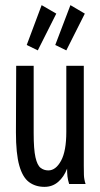

<svg xmlns="http://www.w3.org/2000/svg" viewBox="-20 -716 390 747"><path d="M153 11Q118 11 93 -7.5Q68 -26 55 -72Q42 -118 42 -201L43 -460H111V-198Q111 -135 118 -104Q125 -73 138 -63Q151 -53 168 -53Q197 -53 217.5 -90.5Q238 -128 238 -203V-460H306V-71Q306 -53 306.5 -35.5Q307 -18 313 0H249Q244 -16 242.5 -29.5Q241 -43 241 -60Q229 -28 206.5 -8.5Q184 11 153 11ZM238 -520 195 -541 254 -696 310 -663ZM127 -520 84 -541 142 -696 199 -663Z"/></svg>

Font: Inconsolata ExtraCondensed Medium
Style: Regular
Weight: 500
Width: 2
Monospace: yes
Designer: Raph Levien, Cyreal, Brenton Simpson
Foundry: Raph Levien, Cyreal, Google
Version: Version 3.001; ttfautohint (v1.8.2.53-6de2)